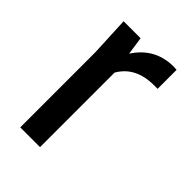

<svg xmlns="http://www.w3.org/2000/svg" viewBox="-169 -615 687 687"><g transform="rotate(45 175.0 -271.0)"><path d="M162 0H62V-380L55 -530H141L151 -462Q203 -542 297 -542L312 -541V-445H294Q201 -445 162 -377Z"/></g></svg>

Font: Tanohe Sans Medium
Style: Regular
Weight: 500
Designer: Village Type and Design LLC
Foundry: Cooper Hewitt Smithsonian Design Museum
Version: Version 1.00;September 29, 2021;FontCreator 13.0.0.2655 64-b